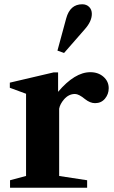

<svg xmlns="http://www.w3.org/2000/svg" viewBox="-20 -879 534 899"><path d="M257 -55 388 -35V0H27V-35L102 -55V-440L26 -468V-492L231 -540H252V-449Q330 -541 403 -541Q440 -541 464.5 -519.5Q489 -498 489 -466Q489 -438 471.5 -417Q454 -396 425 -396Q402 -396 378 -415Q349 -439 331 -439Q302 -439 280 -414Q261 -392 257 -370ZM280 -631 249 -642 290 -793Q308 -859 365 -859Q385 -859 397.5 -846.5Q410 -834 410 -814Q410 -779 377 -742Z"/></svg>

Font: Libre Caslon Text
Style: Bold
Weight: 700
Designer: Pablo Impallari, Rodrigo Fuenzalida
Foundry: Pablo Impallari, Rodrigo Fuenzalida
Version: Version 1.002